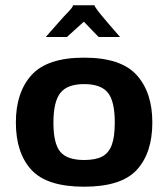

<svg xmlns="http://www.w3.org/2000/svg" viewBox="-20 -696 636 726"><path d="M556 -233Q556 -118 497.5 -54Q439 10 298 10Q157 10 98.5 -54Q40 -118 40 -233Q40 -347 99.5 -412.5Q159 -478 298 -478Q437 -478 496.5 -412.5Q556 -347 556 -233ZM414 -233Q414 -314 387.5 -346Q361 -378 298 -378Q235 -378 208.5 -345Q182 -312 182 -232Q182 -153 208 -122Q234 -91 298 -91Q341 -91 366 -104Q391 -117 402.5 -147.5Q414 -178 414 -233ZM434 -556H353L297 -614L233 -556H153Q163 -567 193 -601.5Q223 -636 242 -655Q251 -665 253.5 -669.5Q256 -674 256 -676H337Q337 -675 339.5 -670.5Q342 -666 350 -655Q360 -642 391.5 -605Q423 -568 434 -556Z"/></svg>

Font: Red Rose Bold
Style: Regular
Weight: 700
Designer: jaikishan Patel
Version: Version 1.000